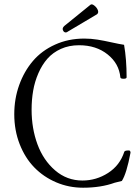

<svg xmlns="http://www.w3.org/2000/svg" viewBox="-20 -854 646 887"><path d="M284.2 -704.1Q274.9 -704.1 270.8 -714.4Q266.6 -724.6 276.9 -733.9L397.9 -832Q404.3 -837.4 416 -828.1Q427.7 -818.8 432.1 -806.9Q436.5 -794.9 428.2 -788.1L294.9 -709Q288.6 -704.1 284.2 -704.1ZM363.8 13.2Q297.9 13.2 239.5 -11.7Q181.2 -36.6 138.4 -80.6Q95.7 -124.5 70.8 -188.2Q45.9 -252 45.9 -326.2Q45.9 -397.5 68.6 -460.9Q91.3 -524.4 132.1 -572.3Q172.9 -620.1 234.4 -647.9Q295.9 -675.8 369.1 -675.8Q400.4 -675.8 430.7 -670.9Q460.9 -666 495.8 -658.2Q530.8 -650.4 553.2 -647Q564.9 -579.6 564.9 -497.1Q564.9 -490.2 551 -490.2Q537.1 -490.2 536.1 -496.1Q530.3 -560.1 477.3 -602.5Q424.3 -645 345.2 -645Q298.8 -645 261.5 -628.2Q224.1 -611.3 199.2 -583Q174.3 -554.7 157.5 -516.1Q140.6 -477.5 133.3 -435.5Q126 -393.6 126 -347.2Q126 -260.7 153.1 -187.3Q180.2 -113.8 234.6 -66.9Q289.1 -20 360.8 -20Q424.8 -20 479.2 -54.9Q533.7 -89.8 554.2 -152.8Q556.2 -157.7 567.4 -158.7Q578.6 -159.7 580.1 -157.2Q583 -154.3 583 -148.9Q564.9 -52.2 543 -18.1L509.8 -9.8Q446.3 13.2 363.8 13.2Z"/></svg>

Font: Junicode SmCond Light
Style: Regular
Weight: 300
Width: 4
Designer: Peter S. Baker
Version: Version 2.206